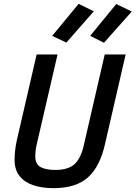

<svg xmlns="http://www.w3.org/2000/svg" viewBox="-20 -970 707 1001"><path d="M522 -747 450 -783 586 -949 667 -910ZM326 -748 252 -783 390 -950 469 -911ZM258 11Q200 11 154.5 -4Q109 -19 82.5 -51.5Q56 -84 56 -138Q56 -185 68 -240L171 -686H280L173 -224Q164 -189 164 -155Q164 -114 191.5 -99Q219 -84 267 -84Q340 -84 372.5 -118Q405 -152 419 -222L526 -686H635L528 -221Q502 -103 439.5 -46Q377 11 258 11Z"/></svg>

Font: Storia Sans SemiBold
Style: Italic
Weight: 600
Italic angle: -13°
Designer: Campivisivi
Foundry: Accademia di Belle Arti di Urbino and students of MA course of Visual design
Version: Version 60.001;May 25, 2020;FontCreator 12.0.0.2522 64-bit